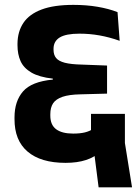

<svg xmlns="http://www.w3.org/2000/svg" viewBox="-20 -668 581 807"><path d="M255.5 16.5Q305 16.5 341.5 4.5Q378 -7.5 399 -29L371.5 -126.5Q357 -116.5 336.8 -111.5Q316.5 -106.5 287.5 -106.5Q240.5 -106.5 216 -124.8Q191.5 -143 191.5 -182V-188Q191.5 -216 203.2 -233.8Q215 -251.5 242.5 -261Q270 -270.5 318 -271.5L430 -274.5V-392.5L324.5 -396.5Q278.5 -397.5 252.5 -404.2Q226.5 -411 215.8 -424.2Q205 -437.5 205 -459V-463Q205 -494.5 231 -510.5Q257 -526.5 314 -526.5Q357 -526.5 398 -519.2Q439 -512 483 -496.5L474 -617Q437 -631.5 390 -639.5Q343 -647.5 288.5 -647.5Q206.5 -647.5 154.8 -628Q103 -608.5 78.5 -572Q54 -535.5 53.5 -484.5V-478Q53.5 -440 66.5 -411Q79.5 -382 112 -363Q144.5 -344 202 -337.5V-333.5Q112.5 -325 76.8 -283.8Q41 -242.5 41 -174.5V-168Q40.5 -78 96 -30.8Q151.5 16.5 255.5 16.5ZM505 -189.5H362.5V-70.5L371 -63.5L394.5 119.5H535L505 -67Z"/></svg>

Font: Anek Devanagari
Style: Bold
Weight: 700
Designer: Kailash Malviya (Devanagari) & Yesha Goshar (Latin)
Foundry: Ek Type
Version: Version 1.003